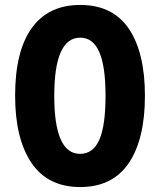

<svg xmlns="http://www.w3.org/2000/svg" viewBox="-20 -745 646 775"><path d="M565 -358Q565 -183 499.5 -86.5Q434 10 304 10Q173 10 107 -87.5Q41 -185 41 -359Q41 -538 108 -631.5Q175 -725 304 -725Q435 -725 500 -629Q565 -533 565 -358ZM199 -358Q199 -124 303 -124Q356 -124 381 -181Q406 -238 406 -358Q406 -478 380.5 -535.5Q355 -593 304 -593Q199 -593 199 -358Z"/></svg>

Font: Noto Sans Myanmar UI ExtraCondensed ExtraBold
Style: Regular
Weight: 800
Width: 2
Designer: Monotype Design Team
Foundry: Monotype Imaging Inc.
Version: Version 2.103; ttfautohint (v1.8.4.7-5d5b)